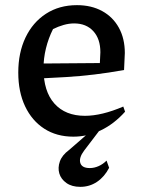

<svg xmlns="http://www.w3.org/2000/svg" viewBox="-20 -522 546 746"><path d="M265 9Q200 9 152 -22Q104 -53 77.5 -109Q51 -165 51 -240Q51 -317 79 -376Q107 -435 158.5 -468.5Q210 -502 279 -502Q335 -502 377 -479Q419 -456 442 -414Q465 -372 465 -316L462 -250Q401 -239 346.5 -232.5Q292 -226 235.5 -222.5Q179 -219 113 -216L114 -275L368 -277L370 -319Q370 -371 342.5 -401Q315 -431 268 -431Q248 -431 227 -425Q206 -419 186 -409Q168 -373 158.5 -334Q149 -295 149 -256Q149 -167 191.5 -119.5Q234 -72 310 -72Q375 -72 459 -108L466 -88Q423 -40 371.5 -15.5Q320 9 265 9ZM292 204Q259 204 238 189Q217 174 210.5 152Q204 130 212.5 105.5Q221 81 248 61L347 -25H374L307 63Q286 91 292 111Q298 131 329 131Q346 131 363 123.5Q380 116 394 102L404 130Q386 165 357 184.5Q328 204 292 204Z"/></svg>

Font: Piazzolla Thin SemiBold
Style: Regular
Weight: 600
Version: Version 2.005